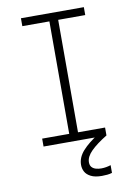

<svg xmlns="http://www.w3.org/2000/svg" viewBox="-101 -794 753 1076"><g transform="rotate(-10 275.0 -255.5)"><path d="M96 0V-45H250V-685H96V-730H454V-685H300V-45H454V0ZM390 219Q351 219 327.5 207Q304 195 294.5 177Q285 159 285 138Q285 96 318 59Q351 22 410 -15L454 0Q395 36 363 68Q331 100 331 131Q331 149 340 159Q349 169 363.5 173Q378 177 393 177Q408 177 422 174.5Q436 172 448 168V212Q435 216 420.5 217.5Q406 219 390 219Z"/></g></svg>

Font: M PLUS Code Latin SemiExpanded Light
Style: Regular
Weight: 300
Width: 6
Designer: Coji Morishita
Foundry: UNDERFOREST DESIGN
Version: Version 1.002; ttfautohint (v1.8.3)